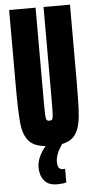

<svg xmlns="http://www.w3.org/2000/svg" viewBox="-60 -723 475 962"><g transform="rotate(-5 177.5 -242.5)"><path d="M330 -688V-302Q330 -182 325 -126.5Q320 -71 299 -38.5Q278 -6 230 4Q196 53 196 90Q196 109 202 119.5Q208 130 225 130L234 129V198Q216 203 188 203Q144 203 123 177Q102 151 102 110Q102 85 114 58Q126 31 147 7Q88 2 62 -29Q36 -60 30 -117.5Q24 -175 24 -302V-688H157V-242Q157 -176 158 -153Q159 -130 162.5 -124Q166 -118 177 -118Q188 -118 191.5 -124Q195 -130 196 -153Q197 -176 197 -242V-688Z"/></g></svg>

Font: Saira Ultra Condensed Black
Style: Regular
Weight: 900
Width: 1
Designer: Hector Gatti with collaboration of the Omnibus-Type team
Foundry: Omnibus-Type
Version: Version 1.001; ttfautohint (v1.8)